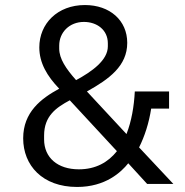

<svg xmlns="http://www.w3.org/2000/svg" viewBox="-20 -730 734 762"><path d="M564 0H668L532 -145C554 -189 571 -241 580 -299H651V-367H515C512 -308 502 -249 482 -198L325 -367C413 -416 485 -468 485 -560C485 -649 416 -710 317 -710C208 -710 136 -636 136 -542C136 -480 167 -428 215 -378C143 -339 72 -285 72 -181C72 -74 148 12 286 12C399 12 461 -47 489 -82ZM313 -643C364 -643 408 -612 408 -558V-546C408 -491 345 -446 282 -412C242 -457 215 -497 215 -537V-549C215 -602 256 -643 313 -643ZM293 -58C209 -58 155 -104 155 -177V-192C155 -270 203 -303 257 -332L444 -130C409 -86 360 -58 293 -58Z"/></svg>

Font: IBM Plex Arabic
Style: Regular
Weight: 400
Designer: Mike Abbink, Paul van der Laan, Pieter van Rosmalen, Wael Morcos, Khajak Apelian
Foundry: Bold Monday
Version: Version 1.0